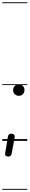

<svg xmlns="http://www.w3.org/2000/svg" viewBox="-25 -1246 262 1698"><path d="M48 138.5Q37.5 138.5 30.8 135.2Q24 132 21.5 125.2Q19 118.5 21 108L45 -38.5Q48.5 -53.5 56.2 -58.8Q64 -64 76 -64Q85.5 -64 92.5 -60.2Q99.5 -56.5 103 -49.2Q106.5 -42 105 -31L78.5 110.5Q76.5 124.5 68.8 131.5Q61 138.5 48 138.5ZM142 -399Q119 -399 105 -413.5Q91 -428 91 -450Q91 -471 105 -485.2Q119 -499.5 142 -499.5Q164 -499.5 177.8 -485.2Q191.5 -471 191.5 -450Q191.5 -428 177.8 -413.5Q164 -399 142 -399ZM48 138.5Q37.5 138.5 30.8 135.2Q24 132 21.5 125.2Q19 118.5 21 108L45 -38.5Q48.5 -53.5 56.2 -58.8Q64 -64 76 -64Q85.5 -64 92.5 -60.2Q99.5 -56.5 103 -49.2Q106.5 -42 105 -31L78.5 110.5Q76.5 124.5 68.8 131.5Q61 138.5 48 138.5ZM142 -399Q119 -399 105 -413.5Q91 -428 91 -450Q91 -471 105 -485.2Q119 -499.5 142 -499.5Q164 -499.5 177.8 -485.2Q191.5 -471 191.5 -450Q191.5 -428 177.8 -413.5Q164 -399 142 -399ZM-5 424.5H216.5V432.5H-5ZM-5 -16H216.5V0H-5ZM-5 -501.5H216.5V-493.5H-5ZM-5 -1226H216.5V-1218H-5Z"/></svg>

Font: Edu AU VIC WA NT Guides
Style: Regular
Weight: 400
Designer: Tina and Corey Anderson, Eben Sorkin, Mirko Velimirovic
Foundry: Google for Education
Version: Version 1.001